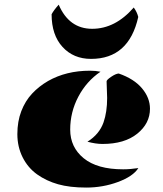

<svg xmlns="http://www.w3.org/2000/svg" viewBox="-20 -804 707 832"><path d="M494.6 -485.4Q561 -462.4 595.5 -421.1Q629.9 -379.9 629.9 -333Q629.9 -269 574.7 -224.6Q519.5 -180.2 424.3 -180.2Q394.5 -180.2 358.9 -189.9Q410.6 -222.2 428.7 -273.9Q444.3 -318.8 444.3 -379.4Q444.3 -391.1 441.9 -451.2Q441.4 -457.5 461.7 -471.2Q481.9 -484.9 494.6 -485.4ZM415.5 -493.2Q355 -452.1 319.6 -385.3Q284.2 -318.4 284.2 -242.2Q284.2 -166 342.8 -118.2Q401.4 -70.3 513.7 -70.3Q544.4 -70.3 579.6 -75.7Q556.6 -39.6 491.2 -15.4Q425.8 8.8 354 8.8Q282.2 8.8 231.4 -5.6Q180.7 -20 140.9 -48.3Q101.1 -76.7 78.1 -122.3Q55.2 -168 55.2 -222.9Q55.2 -277.8 72.3 -322.3Q89.4 -366.7 119.1 -398.4Q148.9 -430.2 188.5 -453.1Q267.1 -497.6 369.6 -497.6Q395 -497.6 415.5 -493.2ZM559.6 -771.5Q573.7 -752 579.1 -730.5Q538.6 -548.8 374.5 -548.8Q298.3 -548.8 251 -600.6Q203.6 -652.3 203.6 -742.2Q212.9 -759.8 234.4 -783.7Q279.3 -679.2 379.4 -679.2Q479.5 -679.2 559.6 -771.5Z"/></svg>

Font: Emblema One
Style: Regular
Weight: 400
Designer: Riccardo De Franceschi
Foundry: Riccardo De Franceschi
Version: Version 1.003